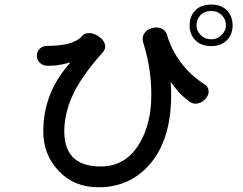

<svg xmlns="http://www.w3.org/2000/svg" viewBox="-20 -832 1040 821"><path d="M883.8 -812.5Q837.9 -812.5 813.5 -786.1Q791 -761.7 791 -722.7Q791 -685.5 813.5 -662.1Q837.9 -634.8 883.8 -634.8Q926.8 -634.8 952.1 -662.1Q974.6 -686.5 974.6 -722.7Q974.6 -761.7 952.1 -786.1Q926.8 -812.5 883.8 -812.5ZM883.8 -785.2Q911.1 -785.2 929.7 -765.6Q946.3 -748 946.3 -724.6Q946.3 -702.1 929.7 -684.6Q911.1 -664.1 883.8 -664.1Q853.5 -664.1 835.9 -684.6Q820.3 -701.2 820.3 -724.6Q820.3 -749 835.9 -765.6Q853.5 -785.2 883.8 -785.2ZM179.7 -635.7Q159.2 -634.8 147.5 -621.1Q136.7 -608.4 137.7 -590.8Q138.7 -574.2 150.4 -563.5Q163.1 -550.8 184.6 -550.8Q210 -550.8 223.6 -552.7Q246.1 -555.7 281.2 -565.4Q229.5 -506.8 201.2 -444.3Q165 -362.3 165 -270.5Q165 -171.9 229.5 -102.5Q295.9 -31.2 400.4 -31.2Q539.1 -31.2 625 -134.8Q724.6 -255.9 710 -481.4Q737.3 -445.3 751 -430.7Q764.6 -417 793 -395.5Q809.6 -384.8 829.1 -390.6Q847.7 -395.5 860.4 -411.1Q874 -427.7 872.1 -444.3Q870.1 -463.9 849.6 -474.6Q792 -512.7 752.9 -565.4Q711.9 -620.1 693.4 -685.5Q686.5 -705.1 666 -711.9Q647.5 -717.8 627 -710.9Q606.4 -705.1 596.7 -688.5Q585 -669.9 593.8 -645.5Q610.4 -591.8 618.2 -541Q627 -486.3 627 -426.8Q627 -304.7 578.1 -221.7Q520.5 -121.1 412.1 -120.1Q338.9 -120.1 299.8 -152.3Q254.9 -189.5 254.9 -270.5Q254.9 -355.5 299.8 -443.4Q338.9 -518.6 418.9 -607.4Q434.6 -625 427.7 -645.5Q421.9 -663.1 402.3 -675.8Q383.8 -689.5 363.3 -690.4Q340.8 -691.4 330.1 -676.8Q310.5 -655.3 269.5 -644.5Q232.4 -635.7 179.7 -635.7Z"/></svg>

Font: GungsuhChe
Style: Regular
Weight: 400
Monospace: yes
Version: Version 2.21